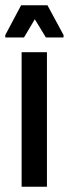

<svg xmlns="http://www.w3.org/2000/svg" viewBox="-49 -708 261 728"><path d="M33 0V-510H129V0ZM-29 -566V-575L31 -688H131L192 -575V-566H125L83 -635L42 -566Z"/></svg>

Font: Saira UltraCondensed
Style: Bold
Weight: 700
Width: 1
Designer: Hector Gatti with collaboration of the Omnibus-Type team
Foundry: Omnibus-Type
Version: Version 1.101